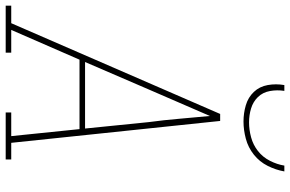

<svg xmlns="http://www.w3.org/2000/svg" viewBox="-206 -806 995 658"><g transform="rotate(90 291.0 -477.5)"><path d="M-18 0V-19H42L353 -735H377L452 -19H509V0H348V-19H429L405 -253H167L65 -19H143V0ZM403 -272 381 -490Q374 -542 369.5 -595Q365 -648 360 -700Q337 -648 314.5 -595Q292 -542 269 -490L175 -272ZM379 -815Q350 -815 323 -823Q296 -831 277.5 -850.5Q259 -870 254 -898Q249 -926 254 -955H274Q270 -930 274.5 -905.5Q279 -881 295 -864.5Q311 -848 334 -841Q357 -834 382 -834Q407 -834 433 -841Q459 -848 480 -864.5Q501 -881 513.5 -905.5Q526 -930 530 -955H550Q545 -926 531 -898Q517 -870 492.5 -850.5Q468 -831 438 -823Q408 -815 379 -815Z"/></g></svg>

Font: Iosevka Etoile Thin
Style: Italic
Weight: 100
Italic angle: -9°
Designer: Belleve Invis
Foundry: Belleve Invis
Version: Version 22.1.2; ttfautohint (v1.8.4)